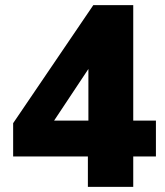

<svg xmlns="http://www.w3.org/2000/svg" viewBox="-20 -725 640 745"><path d="M321 0V-118H31V-247L342 -705H497V-257H585V-118H497V0ZM323 -257V-489H344L164 -218L162 -257Z"/></svg>

Font: Nunito Sans 11pt Black
Style: Regular
Weight: 900
Version: Version 3.101;gftools[0.9.27]